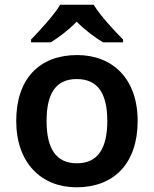

<svg xmlns="http://www.w3.org/2000/svg" viewBox="-20 -786 654 816"><path d="M378 -766H236C209 -721 149 -656 112 -618V-606H196C231 -628 271 -658 306 -694C341 -658 383 -627 418 -606H503V-618C466 -655 405 -721 378 -766ZM565 -272C565 -452 458 -552 308 -552C148 -552 49 -452 49 -272C49 -92 157 10 305 10C465 10 565 -92 565 -272ZM178 -272C178 -387 216 -450 306 -450C397 -450 436 -387 436 -272C436 -157 397 -92 307 -92C216 -92 178 -157 178 -272Z"/></svg>

Font: Noto Sans Arabic UI SmBd
Style: Regular
Weight: 600
Designer: Monotype Design Team, Nadine Chahine and Nizar Qandah
Foundry: Monotype Imaging Inc.
Version: Version 2.010